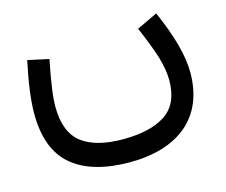

<svg xmlns="http://www.w3.org/2000/svg" viewBox="-85 -458 932 793"><g transform="rotate(-15 381.0 -62.0)"><path d="M553.7 -302.7C578.6 -244.6 596.7 -197.3 607.4 -161.6C617.7 -125.5 623 -93.3 623 -65.4C623 2.4 601.6 50.3 558.6 79.1C515.1 107.9 454.6 122.1 377 122.1C298.8 122.1 239.7 106.4 200.2 75.7C160.2 44.9 140.1 -7.3 140.1 -80.1C140.1 -101.1 142.1 -126.5 146.5 -156.2C150.4 -186 157.2 -226.1 167.5 -276.9L77.6 -296.4C57.6 -200.7 48.3 -131.3 48.3 -75.2C48.3 27.8 76.7 103 133.8 150.4C190.9 197.8 272.5 221.2 379.4 221.2C582 221.2 715.3 123 715.3 -72.8C715.3 -143.1 692.4 -231 642.1 -344.7Z"/></g></svg>

Font: Estedad Medium
Style: Regular
Weight: 500
Designer: Amin Abedi
Version: Version 7.3